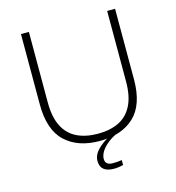

<svg xmlns="http://www.w3.org/2000/svg" viewBox="-122 -771 963 1052"><g transform="rotate(-15 360.0 -245.5)"><path d="M360 10Q236 10 164.5 -57Q93 -124 93 -268V-668H138V-268Q138 -184 165 -131.5Q192 -79 242 -55Q292 -31 360 -31Q429 -31 478.5 -55Q528 -79 555 -131.5Q582 -184 582 -268V-668H627V-268Q627 -124 555.5 -57Q484 10 360 10ZM396 177Q357 177 337.5 161Q318 145 318 113Q318 79 346 50Q374 21 415 0H448Q407 21 380.5 51Q354 81 354 111Q354 146 397 146Q410 146 424 145Q438 144 448 142V170Q437 173 423 175Q409 177 396 177Z"/></g></svg>

Font: Gantari ExtraLight
Style: Regular
Weight: 250
Designer: Anugrah Pasau
Foundry: Lafontype
Version: Version 1.000